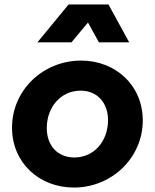

<svg xmlns="http://www.w3.org/2000/svg" viewBox="-20 -830 695 862"><path d="M312 12C481 12 621 -121 621 -289C621 -446 500 -558 344 -558C174 -558 34 -426 34 -257C34 -100 155 12 312 12ZM148 -640H301L375 -729L424 -640H560L467 -810H288ZM190 -255C190 -348 252 -423 342 -423C417 -423 465 -368 465 -291C465 -197 403 -123 314 -123C238 -123 190 -177 190 -255Z"/></svg>

Font: Mluvka ExtraBold
Style: Italic
Weight: 800
Italic angle: -8°
Designer: Modified by Jiří Krblich, Original typeface by Gumpita Rahayu
Foundry: Gumpita Rahayu & Jiří Krblich
Version: Version 2.000;Glyphs 3.1.1 (3134)